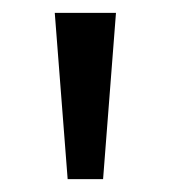

<svg xmlns="http://www.w3.org/2000/svg" viewBox="-20 -734 265 298"><path d="M160 -714H65L85 -456H140Z"/></svg>

Font: Noto Sans Hebrew Droid Medium
Style: Regular
Weight: 500
Designer: Monotype Design Team
Foundry: Monotype Imaging Inc.
Version: Version 1.100